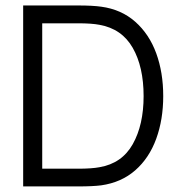

<svg xmlns="http://www.w3.org/2000/svg" viewBox="-20 -668 644 688"><path d="M259.8 -63.5Q308.6 -63.5 336.4 -68.8Q417 -82.5 455.8 -151.6Q494.6 -220.7 494.6 -323.7Q494.6 -428.2 455.6 -496.6Q416.5 -564.9 336.4 -579.1Q308.6 -584.5 259.8 -584.5H131.3V-63.5ZM63 0V-648.4H259.8Q312 -648.4 342.8 -644Q414.6 -634.3 464.6 -590.1Q514.6 -545.9 539.8 -477.1Q564.9 -408.2 564.9 -323.7Q564.9 -239.7 539.8 -170.7Q514.6 -101.6 464.8 -57.9Q415 -14.2 342.8 -3.9Q313 0 259.8 0Z"/></svg>

Font: Potro Sans Bangla
Style: Regular
Weight: 400
Designer: Jayed Ahsan Saad
Foundry: Codepotro
Version: Potro Sans Bangla; Version 0.905